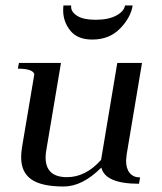

<svg xmlns="http://www.w3.org/2000/svg" viewBox="-20 -669 591 699"><path d="M316 -525Q262 -525 236 -557.5Q210 -590 210 -631Q210 -643 211 -649H239V-644Q239 -625 261.5 -611Q284 -597 328 -597Q375 -597 403.5 -612.5Q432 -628 435 -649H463Q456 -605 417 -565Q378 -525 316 -525ZM441 -106Q439 -90 439 -84Q439 -55 452.5 -39Q466 -23 490 -23L486 0Q363 0 349 -59Q280 10 212 10Q131 10 94 -16Q57 -42 57 -96Q57 -112 60 -132L105 -399Q99 -419 45 -419L49 -440H202L149 -125Q146 -110 146 -96Q146 -24 224 -24Q292 -24 348 -87L407 -440H497Z"/></svg>

Font: Judson
Style: Italic
Weight: 400
Italic angle: -9.5°
Version: Version 20110429